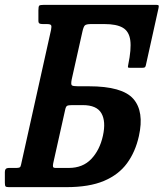

<svg xmlns="http://www.w3.org/2000/svg" viewBox="-54 -770 673 790"><path d="M13.5 -79Q22.5 -79 26.8 -81.2Q31 -83.5 32.5 -92L156 -647Q159 -661.5 156.2 -666.2Q153.5 -671 138 -671H122Q112.5 -671 108.2 -673.5Q104 -676 104 -685V-727Q104 -743.5 107.5 -746.8Q111 -750 126.5 -750H589.5Q597.5 -750 598.8 -747Q600 -744 598 -735.5L546 -501Q544.5 -494 540.8 -492.5Q537 -491 530 -491H480.5Q473 -491 472.5 -493.5Q472 -496 473.5 -503Q487 -568 482 -604.5Q477 -641 451.2 -656Q425.5 -671 375.5 -671H321Q301 -671 295.2 -665.5Q289.5 -660 285 -639.5L241 -443Q237 -422.5 241.8 -418.8Q246.5 -415 267.5 -415H311.5Q449.5 -415 494.8 -363Q540 -311 517.5 -210Q503 -145 468.5 -98Q434 -51 373.5 -25.5Q313 0 219.5 0H-18Q-28.5 0 -31.2 -3.2Q-34 -6.5 -34 -18V-62.5Q-34 -79 -18 -79ZM243 -337.5Q227.5 -337.5 222 -334.5Q216.5 -331.5 213.5 -315.5L165 -98.5Q163 -88.5 164.2 -83.8Q165.5 -79 175 -79H229Q286.5 -79 321.5 -115.8Q356.5 -152.5 369.5 -211.5Q382.5 -270.5 363.2 -304Q344 -337.5 286.5 -337.5Z"/></svg>

Font: Besley* Condensed Semi
Style: Italic
Weight: 600
Width: 3
Italic angle: -13°
Designer: Owen Earl
Foundry: indestructible type*
Version: Version 3.000; ttfautohint (v1.8.3)